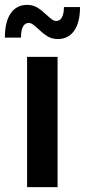

<svg xmlns="http://www.w3.org/2000/svg" viewBox="-29 -767 348 787"><path d="M82 -534H207V0H82ZM127 -649Q114 -661 105.5 -667Q97 -673 89 -673Q73 -673 65 -657.5Q57 -642 57 -613H-9Q-9 -678 15 -712.5Q39 -747 82 -747Q106 -747 124 -736Q142 -725 163 -705Q176 -693 184.5 -687Q193 -681 201 -681Q217 -681 225 -696Q233 -711 233 -738H299Q299 -675 275 -641Q251 -607 208 -607Q184 -607 166 -618Q148 -629 127 -649Z"/></svg>

Font: mBank SemiBold
Style: Regular
Weight: 600
Designer: Julieta Ulanovsky
Foundry: Julieta Ulanovsky
Version: Version 7.200